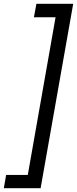

<svg xmlns="http://www.w3.org/2000/svg" viewBox="-32 -831 402 1002"><path d="M350 -811 180 151H-12L0 82H113L258 -741H145L158 -811Z"/></svg>

Font: DM Sans 10pt
Style: Italic
Weight: 400
Italic angle: -10°
Version: Version 4.004;gftools[0.9.30]